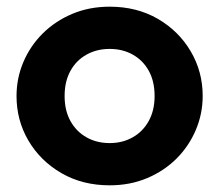

<svg xmlns="http://www.w3.org/2000/svg" viewBox="-20 -540 656 575"><path d="M308.5 15Q227 15 164 -21.5Q101 -58 65.2 -118.8Q29.5 -179.5 29.5 -252.5Q29.5 -306 50 -354.2Q70.5 -402.5 108 -439.8Q145.5 -477 196.5 -498.5Q247.5 -520 308.5 -520Q390 -520 452.8 -483.5Q515.5 -447 551.2 -386.2Q587 -325.5 587 -252.5Q587 -199.5 566.5 -151Q546 -102.5 508.8 -65.2Q471.5 -28 420.5 -6.5Q369.5 15 308.5 15ZM308.5 -111.5Q347 -111.5 377.5 -128.8Q408 -146 425.5 -177.8Q443 -209.5 443 -252.5Q443 -296 425.8 -327.5Q408.5 -359 378 -376.2Q347.5 -393.5 308.5 -393.5Q269.5 -393.5 238.8 -376.2Q208 -359 190.8 -327.5Q173.5 -296 173.5 -252.5Q173.5 -209 191 -177.5Q208.5 -146 239 -128.8Q269.5 -111.5 308.5 -111.5Z"/></svg>

Font: Geologica SemiBold
Style: Regular
Weight: 600
Designer: Sindre Bremnes, Frode Helland
Foundry: Monokrom Skriftforlag AS
Version: Version 1.010;gftools[0.9.28]